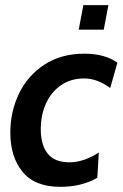

<svg xmlns="http://www.w3.org/2000/svg" viewBox="-20 -714 475 744"><path d="M20 -200Q20 -281 53.5 -351Q87 -421 152 -463.5Q217 -506 307 -506Q386 -506 435 -471L407 -373Q357 -410 306 -410Q254 -410 216 -383.5Q178 -357 158 -312.5Q138 -268 138 -213Q138 -152 165 -118.5Q192 -85 249 -85Q304 -85 363 -123L357 -25Q296 10 214 10Q115 10 67.5 -48Q20 -106 20 -200ZM303 -694H400L382 -599H285Z"/></svg>

Font: Cabin SemiBold
Style: Italic
Weight: 600
Italic angle: -7°
Designer: Pablo Impallari
Foundry: Pablo Impallari. http://www.impallari.com Igino Marini. http://www.ikern.com
Version: Version 2.200